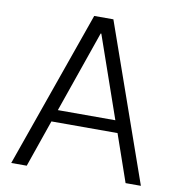

<svg xmlns="http://www.w3.org/2000/svg" viewBox="-81 -803 823 878"><g transform="rotate(10 330.0 -364.0)"><path d="M101 0 177 -219H484L560 0H631L375 -728H286L29 0ZM197 -275 329 -654H332L464 -275Z"/></g></svg>

Font: Wafeq Light
Style: Regular
Weight: 300
Designer: Rasmus Andersson & Azza Alameddine
Foundry: Google & TypeTogether
Version: Version 3.000;January 28, 2025;FontCreator 15.0.0.3014 64-bi